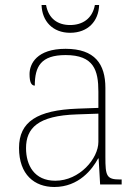

<svg xmlns="http://www.w3.org/2000/svg" viewBox="-20 -737 557 767"><path d="M260 -606C331 -606 374 -652 376 -717H359C349 -662 309 -637 260 -637C211 -637 174 -662 164 -717H146C148 -652 191 -606 260 -606ZM197 10C295 10 349 -61 372 -104H374L380 0H466V-20H459C405 -20 401 -35 401 -110V-386C401 -481 359 -542 242 -542C127 -542 98 -482 98 -441C98 -409 105 -395 119 -395C119 -471 143 -517 242 -517C355 -517 373 -456 373 -371V-306L290 -303C129 -297 56 -251 56 -146C56 -39 118 10 197 10ZM201 -15C117 -15 84 -77 84 -145C84 -225 131 -275 287 -280L373 -283V-170C373 -104 298 -15 201 -15Z"/></svg>

Font: Noto Serif Gurmukhi Thin
Style: Regular
Weight: 100
Designer: Vaibhav Singh and the Monotype Design Team
Foundry: Monotype Imaging Inc.
Version: Version 2.004